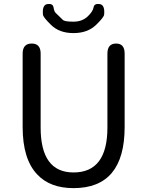

<svg xmlns="http://www.w3.org/2000/svg" viewBox="-20 -959 761 992"><path d="M360 13Q239 13 173 -57Q97 -136 97 -303V-682Q97 -734 144 -734Q190 -734 190 -682V-300Q190 -68 360 -68Q535 -68 535 -300V-682Q535 -734 580 -734Q624 -734 624 -682V-303Q624 13 360 13ZM243 -831Q204 -869 202 -883Q197 -934 225 -938Q253 -942 256.5 -921Q260 -900 267 -893Q286 -875 305 -856Q314 -847 359.5 -847Q405 -847 434 -875Q460 -900 463.5 -921Q467 -942 495 -938Q523 -934 518 -883Q516 -869 477 -831Q433 -788 359.5 -788Q286 -788 243 -831Z"/></svg>

Font: Resource Han Rounded CN
Style: Regular
Weight: 400
Designer: Cyano Hao (round all glyphs); Ryoko NISHIZUKA  (kana, bopomofo & ideographs); Paul D. Hunt (Latin, Greek & Cyrillic); Sa
Foundry: Cyano Hao
Version: 0.990